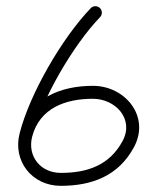

<svg xmlns="http://www.w3.org/2000/svg" viewBox="-20 -582 474 623"><path d="M274.4 -555.4C274.4 -555.4 274.4 -555.4 274.4 -555.4C182.2 -459.7 76.8 -278.7 43.7 -149.4C20.5 -58.8 84.4 21 177.3 21C279.2 21 365.3 -11.9 415 -105.1C468.1 -204.6 385.7 -303.5 281.5 -303.5C173.7 -303.5 73.4 -261.8 43.8 -149.5C40.8 -138.3 47.5 -126.8 58.7 -123.9C69.9 -120.9 81.4 -127.6 84.4 -138.8C109 -231.9 193.3 -261.5 281.5 -261.5C354 -261.5 416.1 -196.4 378 -124.9C335.6 -45.7 263.6 -21 177.3 -21C111.6 -21 68 -74.9 84.4 -139C115.7 -261.3 217.5 -435.8 304.6 -526.3C312.7 -534.6 312.4 -547.9 304.1 -556C295.7 -564 282.4 -563.8 274.4 -555.4Z"/></svg>

Font: FRB American Cursive Guidelines Medium
Style: Italic
Weight: 500
Italic angle: -25°
Version: Version 2.0;Modular Font Editor K font №1